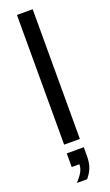

<svg xmlns="http://www.w3.org/2000/svg" viewBox="-179 -760 580 1008"><g transform="rotate(-20 111.0 -256.5)"><path d="M67.4 0V-724.6H155.3V0ZM159.7 94.2Q159.7 136.7 148.9 162.8Q138.2 189 118.7 211.9H61.5Q83.5 188.5 95.5 167.5Q107.4 146.5 107.4 124H64.5V47.9H159.7Z"/></g></svg>

Font: Liberation Sans
Style: Regular
Weight: 400
Designer: Steve Matteson
Foundry: Ascender Corporation
Version: Version 2.00.1